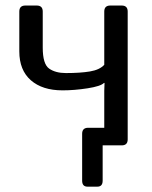

<svg xmlns="http://www.w3.org/2000/svg" viewBox="-20 -533 558 704"><path d="M50.8 -344.7V-490.7Q50.8 -512.7 72.8 -512.7H114.7Q136.7 -512.7 136.7 -490.7V-358.4Q136.7 -297.9 160.2 -281.5Q183.6 -265.1 221.7 -265.1Q274.4 -265.1 309.8 -271Q345.2 -276.9 362.3 -295.4V-490.7Q362.3 -512.7 384.3 -512.7H426.3Q448.2 -512.7 448.2 -490.7V-22Q448.2 0 426.3 0H356.4V129.4Q356.4 151.4 336.9 151.4H300.8Q281.2 151.4 281.2 129.4V-42.5Q281.2 -64.5 303.2 -64.5H362.3V-199.7Q362.8 -214.4 363.3 -229H361.3Q349.6 -216.8 301 -209.2Q252.4 -201.7 209.5 -201.7Q135.3 -201.7 93 -238.8Q50.8 -275.9 50.8 -344.7Z"/></svg>

Font: Istok Web
Style: Regular
Weight: 400
Designer: Andrey V. Panov
Foundry: Andrey V. Panov
Version: Version 1.0.2g